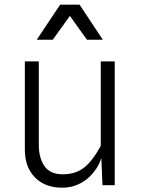

<svg xmlns="http://www.w3.org/2000/svg" viewBox="-20 -816 640 846"><path d="M254 11Q178.5 11 134 -34.2Q89.5 -79.5 89.5 -156.5V-545.5H151V-176.5Q151 -120.5 175.8 -84.2Q200.5 -48 256.5 -48Q311 -48 348.2 -75.8Q385.5 -103.5 424 -173V-545.5H485.5V0H431.5L426.5 -119.5Q418 -94 404 -72.5Q378 -33 339.2 -11Q300.5 11 254 11ZM142 -641 245 -795.5H330.5L433 -641H363L288 -746L212.5 -641Z"/></svg>

Font: Spline Sans Mono Light
Style: Regular
Weight: 300
Monospace: yes
Version: Version 1.004